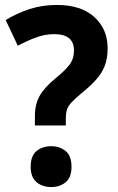

<svg xmlns="http://www.w3.org/2000/svg" viewBox="-20 -744 477 776"><path d="M121 -273Q121 -323 140.5 -357Q160 -391 205 -428Q242 -458 260.5 -482Q279 -506 279 -540Q279 -606 199 -606Q163 -606 127 -593Q91 -580 52 -559L3 -663Q49 -691 100 -707.5Q151 -724 210 -724Q308 -724 361.5 -675Q415 -626 415 -549Q415 -507 403 -477Q391 -447 367.5 -421Q344 -395 308 -366Q282 -344 268.5 -329.5Q255 -315 250.5 -300.5Q246 -286 246 -266V-237H121ZM104 -70Q104 -114 127.5 -133.5Q151 -153 187 -153Q222 -153 245.5 -133.5Q269 -114 269 -70Q269 -27 245.5 -7.5Q222 12 187 12Q151 12 127.5 -8Q104 -28 104 -70Z"/></svg>

Font: Noto Sans Gujarati UI SemiCondensed
Style: Bold
Weight: 700
Width: 4
Designer: Jelle Bosma - Monotype Design Team, Universal Thirst
Foundry: Monotype Imaging Inc.
Version: Version 2.106; ttfautohint (v1.8.4.7-5d5b)